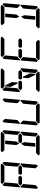

<svg xmlns="http://www.w3.org/2000/svg" viewBox="1928 -2968 1040 4936"><g transform="rotate(-90 2448.0 -500.0)"><path d="M628 -546 671 -499 620 -453V-454H602H600H471H450H443L420 -500L451 -546H458H479H492ZM144 -500 196 -547V-546H332H373L396 -500L365 -454H208H205H188V-453ZM185 -969 219 -1000H685L713 -969L646 -907H626H490H398H262H242ZM684 -485 689 -489H716L680 -76L646 -45L590 -107V-113L599 -218L617 -424ZM726 -955 754 -924 718 -510H691L686 -514L631 -575L633 -607L649 -782L658 -887V-893ZM131 -515 127 -510H100L136 -924L170 -955L226 -893V-887L217 -782L199 -576ZM90 -45 62 -76 98 -490H125L129 -485L185 -424L167 -218L158 -113V-107Z M1193 -673 1212 -887H1304L1303 -876L1285 -673L1279 -601L1226 -521L1187 -601ZM1444 -546 1487 -499 1436 -453V-454H1418H1416H1287H1266H1259L1236 -500L1267 -546H1274H1295H1308ZM1240 -157 1236 -113H1144L1163 -327L1169 -399L1222 -479L1261 -399L1255 -327ZM1001 -969 1035 -1000H1501L1529 -969L1462 -907H1442H1306H1214H1078H1058ZM1500 -485 1505 -489H1532L1496 -76L1462 -45L1406 -107V-113L1415 -218L1433 -424ZM1447 -31 1413 0H947L919 -31L986 -93H1006H1142H1234H1370H1390ZM1542 -955 1570 -924 1534 -510H1507L1502 -514L1447 -575L1449 -607L1465 -782L1474 -887V-893Z M2316 -485 2321 -489H2348L2312 -76L2278 -45L2222 -107V-113L2231 -218L2249 -424ZM2263 -31 2229 0H1763L1735 -31L1802 -93H1822H1958H2050H2186H2206ZM2358 -955 2386 -924 2350 -510H2323L2318 -514L2263 -575L2265 -607L2281 -782L2290 -887V-893ZM1763 -515 1759 -510H1732L1768 -924L1802 -955L1858 -893V-887L1849 -782L1831 -576ZM1722 -45 1694 -76 1730 -490H1757L1761 -485L1817 -424L1799 -218L1790 -113V-107Z M3076 -546 3119 -499 3068 -453V-454H3050H3048H2919H2898H2891L2868 -500L2899 -546H2906H2927H2940ZM2592 -500 2644 -547V-546H2780H2821L2844 -500L2813 -454H2656H2653H2636V-453ZM2917 -433H2942L3030 -254L3018 -113H2992L2905 -291ZM2633 -969 2667 -1000H3133L3161 -969L3094 -907H3074H2938H2846H2710H2690ZM2795 -567H2770L2682 -746L2694 -887H2720L2807 -709ZM3132 -485 3137 -489H3164L3128 -76L3094 -45L3038 -107V-113L3047 -218L3065 -424ZM3079 -31 3045 0H2579L2551 -31L2618 -93H2638H2774H2866H3002H3022ZM2579 -515 2575 -510H2548L2584 -924L2618 -955L2674 -893V-887L2665 -782L2647 -576Z M3892 -546 3935 -499 3884 -453V-454H3866H3864H3735H3714H3707L3684 -500L3715 -546H3722H3743H3756ZM3408 -500 3460 -547V-546H3596H3637L3660 -500L3629 -454H3472H3469H3452V-453ZM3449 -969 3483 -1000H3949L3977 -969L3910 -907H3890H3754H3662H3526H3506ZM3895 -31 3861 0H3395L3367 -31L3434 -93H3454H3590H3682H3818H3838ZM3395 -515 3391 -510H3364L3400 -924L3434 -955L3490 -893V-887L3481 -782L3463 -576ZM3354 -45 3326 -76 3362 -490H3389L3393 -485L3449 -424L3431 -218L3422 -113V-107Z M4457 -673 4476 -887H4568L4567 -876L4549 -673L4543 -601L4490 -521L4451 -601ZM4504 -157 4500 -113H4408L4427 -327L4433 -399L4486 -479L4525 -399L4519 -327ZM4265 -969 4299 -1000H4765L4793 -969L4726 -907H4706H4570H4478H4342H4322ZM4764 -485 4769 -489H4796L4760 -76L4726 -45L4670 -107V-113L4679 -218L4697 -424ZM4711 -31 4677 0H4211L4183 -31L4250 -93H4270H4406H4498H4634H4654ZM4806 -955 4834 -924 4798 -510H4771L4766 -514L4711 -575L4713 -607L4729 -782L4738 -887V-893Z"/></g></svg>

Font: DSEG14 Classic
Style: Italic
Weight: 400
Italic angle: -5°
Designer: Keshikan(Twitter:@keshinomi_88pro)
Version: Version 0.46